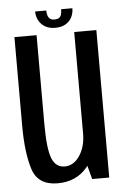

<svg xmlns="http://www.w3.org/2000/svg" viewBox="-51 -730 503 773"><g transform="rotate(-5 200.0 -343.5)"><path d="M290.5 0H359.5V-596H270V-77ZM118 -596.5H28.5V-237.5Q28.5 -130 49.8 -62.5Q71 5 151 5Q226 5 270.2 -47.5Q314.5 -100 314.5 -165L270 -185.5Q270 -133 245.8 -96.5Q221.5 -60 185 -60Q148.5 -60 133.2 -99.2Q118 -138.5 118 -238.5ZM195.5 -619.5Q221 -619.5 237.8 -629.5Q254.5 -639.5 262.8 -655.8Q271 -672 271 -692H225.5Q225.5 -679.5 223 -670.8Q220.5 -662 213.8 -657.5Q207 -653 195.5 -653Q185 -653 178.5 -657.5Q172 -662 168.8 -670.5Q165.5 -679 165.5 -692H120.5Q120.5 -672 129.2 -655.8Q138 -639.5 154.5 -629.5Q171 -619.5 195.5 -619.5Z"/></g></svg>

Font: Anybody Condensed
Style: Regular
Weight: 400
Width: 3
Designer: Tyler Finck
Foundry: Etcetera Type Company
Version: Version 1.113;gftools[0.9.25]